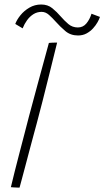

<svg xmlns="http://www.w3.org/2000/svg" viewBox="-20 -854 475 874"><path d="M69 0Q66 0 57.8 -0.2Q49.5 -0.5 41 -1Q32.5 -1.5 29.5 -2Q36.5 -32 46.8 -72.8Q57 -113.5 68.8 -158.5Q80.5 -203.5 91.8 -246.5Q103 -289.5 112 -324.5Q128.5 -387 151.8 -472.5Q175 -558 202.5 -658.5Q205 -659 209.5 -659.2Q214 -659.5 219.5 -659.8Q225 -660 230.2 -660Q235.5 -660 240 -660Q223 -591 206 -522.5Q189 -454 173.8 -394.2Q158.5 -334.5 147 -291.5Q142.5 -275 133.8 -242.8Q125 -210.5 114.8 -171.8Q104.5 -133 94.8 -96.2Q85 -59.5 78 -33.2Q71 -7 69 0ZM49.5 -745Q56.5 -764 73 -784.5Q89.5 -805 113.8 -819.2Q138 -833.5 167.5 -833.5Q197.5 -833.5 218.2 -816.5Q239 -799.5 256.5 -779Q273 -760 291.2 -744.5Q309.5 -729 334.5 -729Q358 -729 373.2 -747.2Q388.5 -765.5 396.5 -791.5L435 -777Q432 -767 424 -752.8Q416 -738.5 403.5 -724.8Q391 -711 374 -701.8Q357 -692.5 335 -692.5Q301 -692.5 277.2 -712.8Q253.5 -733 234 -755Q218.5 -772.5 203 -786.2Q187.5 -800 169.5 -800Q149 -800 132.2 -789.5Q115.5 -779 103.2 -762Q91 -745 83 -725Z"/></svg>

Font: Grandstander Thin Thin
Style: Italic
Weight: 250
Italic angle: -15°
Version: Version 1.200